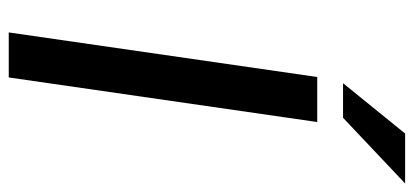

<svg xmlns="http://www.w3.org/2000/svg" viewBox="-280 -690 969 450"><g transform="rotate(90 205.0 -464.5)"><path d="M55.5 0 160 -723H265.5L161 0ZM174.5 -783.5 292.5 -929H409.5L255.5 -783.5Z"/></g></svg>

Font: Public Sans Thin Medium
Style: Italic
Weight: 500
Italic angle: -8°
Version: Version 2.001